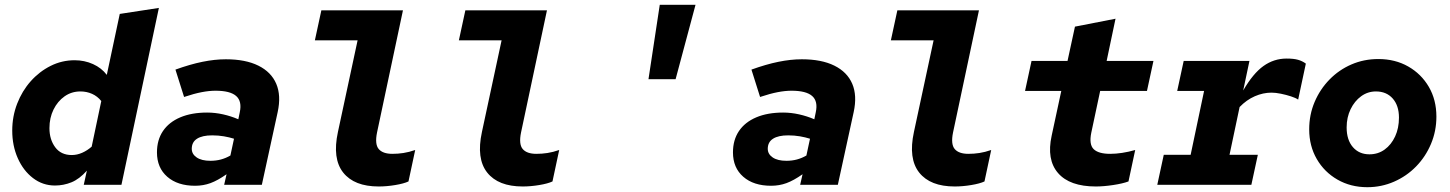

<svg xmlns="http://www.w3.org/2000/svg" viewBox="-20 -770 6040 800"><path d="M209 3Q158 3 117.5 -28Q77 -59 54 -111Q31 -163 31 -226Q31 -285 51.5 -338Q72 -391 108 -431.5Q144 -472 191 -495.5Q238 -519 291 -519Q332 -519 367.5 -503Q403 -487 425 -458L479 -712L642 -737L486 0H329L342 -59Q311 -24 278 -10.5Q245 3 209 3ZM186 -236Q186 -189 210 -156.5Q234 -124 279 -124Q301 -124 322.5 -133.5Q344 -143 362 -159L402 -349Q386 -369 363.5 -379Q341 -389 315 -389Q278 -389 249 -368.5Q220 -348 203 -313.5Q186 -279 186 -236Z M793 4Q720 4 677 -33.5Q634 -71 634 -135Q634 -187 659 -224Q684 -261 731 -281Q778 -301 843 -301Q876 -301 909.5 -293.5Q943 -286 973 -273L979 -302Q989 -348 964 -370Q939 -392 878 -392Q852 -392 820.5 -386Q789 -380 747 -366L711 -480Q772 -502 823.5 -512.5Q875 -523 921 -523Q1003 -523 1056.5 -496.5Q1110 -470 1131 -421Q1152 -372 1137 -303L1071 0H914L924 -44Q887 -18 857 -7Q827 4 793 4ZM779 -150Q779 -128 799.5 -114Q820 -100 857 -100Q880 -100 900.5 -105.5Q921 -111 940 -122L955 -192Q936 -198 913 -202Q890 -206 864 -206Q823 -206 801 -192Q779 -178 779 -150Z M1558 7Q1456 7 1410 -51Q1364 -109 1388 -220L1470 -602H1292L1319 -727H1659L1551 -218Q1541 -169 1558 -149Q1575 -129 1615 -129Q1638 -129 1661 -132.5Q1684 -136 1710 -145L1682 -14Q1663 -5 1627 1Q1591 7 1558 7Z M2158 7Q2056 7 2010 -51Q1964 -109 1988 -220L2070 -602H1892L1919 -727H2259L2151 -218Q2141 -169 2158 -149Q2175 -129 2215 -129Q2238 -129 2261 -132.5Q2284 -136 2310 -145L2282 -14Q2263 -5 2227 1Q2191 7 2158 7Z M2682 -440 2729 -750H2878L2795 -440Z M3193 4Q3120 4 3077 -33.5Q3034 -71 3034 -135Q3034 -187 3059 -224Q3084 -261 3131 -281Q3178 -301 3243 -301Q3276 -301 3309.5 -293.5Q3343 -286 3373 -273L3379 -302Q3389 -348 3364 -370Q3339 -392 3278 -392Q3252 -392 3220.5 -386Q3189 -380 3147 -366L3111 -480Q3172 -502 3223.5 -512.5Q3275 -523 3321 -523Q3403 -523 3456.5 -496.5Q3510 -470 3531 -421Q3552 -372 3537 -303L3471 0H3314L3324 -44Q3287 -18 3257 -7Q3227 4 3193 4ZM3179 -150Q3179 -128 3199.5 -114Q3220 -100 3257 -100Q3280 -100 3300.5 -105.5Q3321 -111 3340 -122L3355 -192Q3336 -198 3313 -202Q3290 -206 3264 -206Q3223 -206 3201 -192Q3179 -178 3179 -150Z M3958 7Q3856 7 3810 -51Q3764 -109 3788 -220L3870 -602H3692L3719 -727H4059L3951 -218Q3941 -169 3958 -149Q3975 -129 4015 -129Q4038 -129 4061 -132.5Q4084 -136 4110 -145L4082 -14Q4063 -5 4027 1Q3991 7 3958 7Z M4546 7Q4437 7 4388.5 -49Q4340 -105 4362 -205L4402 -391H4251L4278 -516H4428L4459 -659L4628 -692L4591 -516H4786L4759 -391H4564L4527 -217Q4517 -168 4537 -148.5Q4557 -129 4606 -129Q4629 -129 4655.5 -133Q4682 -137 4710 -145L4682 -14Q4658 -5 4618 1Q4578 7 4546 7Z M4802 0 4829 -125H4941L4997 -391H4885L4912 -516H5186L5160 -393Q5201 -464 5244.5 -495Q5288 -526 5341 -526Q5370 -526 5388 -521Q5406 -516 5421 -505L5389 -355Q5379 -362 5359 -368.5Q5339 -375 5317 -379.5Q5295 -384 5278 -384Q5243 -384 5208.5 -369Q5174 -354 5145 -324L5103 -125H5221L5194 0Z M5677 10Q5608 10 5553 -21.5Q5498 -53 5466.5 -107.5Q5435 -162 5435 -231Q5435 -292 5457.5 -345Q5480 -398 5519.5 -438.5Q5559 -479 5611 -501.5Q5663 -524 5723 -524Q5793 -524 5847.5 -493Q5902 -462 5933.5 -408Q5965 -354 5965 -284Q5965 -224 5942.5 -170.5Q5920 -117 5880.5 -76.5Q5841 -36 5788.5 -13Q5736 10 5677 10ZM5686 -127Q5722 -127 5749.5 -147Q5777 -167 5793 -201.5Q5809 -236 5809 -280Q5809 -330 5783 -359.5Q5757 -389 5713 -389Q5679 -389 5651.5 -369Q5624 -349 5607.5 -315Q5591 -281 5591 -239Q5591 -187 5617 -157Q5643 -127 5686 -127Z"/></svg>

Font: Red Hat Mono
Style: Italic
Weight: 300
Italic angle: -12°
Monospace: yes
Designer: Pentagram, MCKL
Foundry: Pentagram, MCKL
Version: Version 1.023